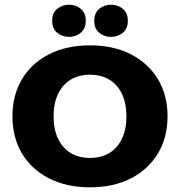

<svg xmlns="http://www.w3.org/2000/svg" viewBox="-20 -787 766 817"><path d="M363 10Q263 10 188.5 -28Q114 -66 73.5 -134Q33 -202 33 -292Q33 -382 73.5 -450Q114 -518 188.5 -556Q263 -594 363 -594Q463 -594 537 -556Q611 -518 652 -450Q693 -382 693 -292Q693 -202 652 -134Q611 -66 537 -28Q463 10 363 10ZM363 -115Q411 -115 445.5 -136Q480 -157 499 -197Q518 -237 518 -292Q518 -347 499 -387Q480 -427 445.5 -448Q411 -469 363 -469Q315 -469 280.5 -448Q246 -427 227 -387Q208 -347 208 -292Q208 -237 227 -197Q246 -157 280.5 -136Q315 -115 363 -115ZM274 -630Q245 -630 223.5 -647.5Q202 -665 202 -699Q202 -732 223.5 -749.5Q245 -767 274 -767Q302 -767 323.5 -749.5Q345 -732 345 -699Q345 -665 323.5 -647.5Q302 -630 274 -630ZM452 -630Q424 -630 402.5 -647.5Q381 -665 381 -698Q381 -732 402.5 -749.5Q424 -767 452 -767Q481 -767 502.5 -749.5Q524 -732 524 -698Q524 -665 502.5 -647.5Q481 -630 452 -630Z"/></svg>

Font: Rokkitt ExtraBold
Style: Regular
Weight: 800
Version: Version 3.103